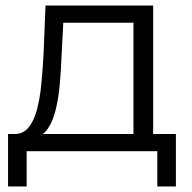

<svg xmlns="http://www.w3.org/2000/svg" viewBox="-20 -545 691 692"><path d="M461 -34V-463H208L202 -346Q200 -293 195.5 -242Q191 -191 180.5 -148.5Q170 -106 151 -79.5Q132 -53 102 -49L31 -62Q62 -61 82 -84.5Q102 -108 113 -149Q124 -190 129 -242.5Q134 -295 137 -350L144 -525H532V-34ZM9 127V-62H614V127H547V0H76V127Z"/></svg>

Font: MOST Montserrat
Style: Regular
Weight: 400
Designer: Julieta Ulanovsky
Foundry: Julieta Ulanovsky
Version: Version 8.000;March 11, 2024;FontCreator 15.0.0.2926 64-bit